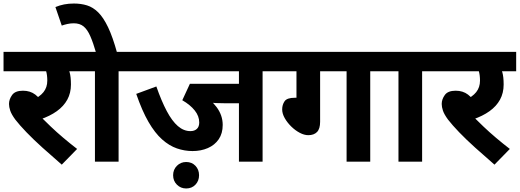

<svg xmlns="http://www.w3.org/2000/svg" viewBox="-20 -916 2945 1088"><path d="M344 -512 356 -551Q367 -532 374.5 -506.5Q382 -481 382 -437Q382 -389 361.5 -351.5Q341 -314 302 -286Q263 -258 207 -239L208 -257Q234 -231 267.5 -199Q301 -167 339.5 -134.5Q378 -102 417 -72L330 17Q272 -33 220.5 -79.5Q169 -126 130 -166.5Q91 -207 67 -238Q45 -268 38 -289Q31 -310 31 -327Q31 -353 48.5 -377.5Q66 -402 110 -402Q151 -402 180 -380Q209 -358 234 -311L162 -348Q205 -367 226.5 -394Q248 -421 248 -459Q248 -491 241 -514Q234 -537 223 -553L258 -512H0V-622H453V-512Z M652 -512V0H518V-512H438V-622H747V-512ZM525 -615Q508 -674 491.5 -711.5Q475 -749 453.5 -766.5Q432 -784 398 -784Q379 -784 361.5 -780Q344 -776 330 -771L294 -876Q318 -886 343.5 -891Q369 -896 399 -896Q439 -896 473 -885.5Q507 -875 536.5 -846Q566 -817 592.5 -761.5Q619 -706 644 -615Z M1468 -512V0H1334V-331H1248Q1220 -331 1201 -332Q1182 -333 1170 -335L1113 -390Q1172 -356 1207 -309.5Q1242 -263 1242 -208Q1242 -160 1219.5 -127Q1197 -94 1158 -77Q1119 -60 1071 -60Q1026 -60 982.5 -75Q939 -90 898.5 -126Q858 -162 821.5 -225Q785 -288 752 -384L866 -426Q895 -343 925 -286.5Q955 -230 988 -201.5Q1021 -173 1059 -173Q1082 -173 1095.5 -185.5Q1109 -198 1109 -222Q1109 -258 1083.5 -290Q1058 -322 1013 -348L1056 -441H1334V-512H732V-622H1563V-512ZM961 77Q961 45 982.5 23.5Q1004 2 1035 2Q1067 2 1087.5 23.5Q1108 45 1108 77Q1108 109 1087.5 130.5Q1067 152 1035 152Q1004 152 982.5 130.5Q961 109 961 77Z M1794 -512V-226Q1794 -186 1776.5 -168Q1759 -150 1727 -150Q1704 -150 1678.5 -163.5Q1653 -177 1630.5 -199Q1608 -221 1593.5 -246.5Q1579 -272 1579 -296Q1579 -322 1592.5 -342Q1606 -362 1650 -362H1660V-512H1548V-622H2172V-512H2078V0H1944V-512Z M2372 -512V0H2238V-512H2158V-622H2467V-512Z M2796 -512 2808 -551Q2819 -532 2826.5 -506.5Q2834 -481 2834 -437Q2834 -389 2813.5 -351.5Q2793 -314 2754 -286Q2715 -258 2659 -239L2660 -257Q2686 -231 2719.5 -199Q2753 -167 2791.5 -134.5Q2830 -102 2869 -72L2782 17Q2724 -33 2672.5 -79.5Q2621 -126 2582 -166.5Q2543 -207 2519 -238Q2497 -268 2490 -289Q2483 -310 2483 -327Q2483 -353 2500.5 -377.5Q2518 -402 2562 -402Q2603 -402 2632 -380Q2661 -358 2686 -311L2614 -348Q2657 -367 2678.5 -394Q2700 -421 2700 -459Q2700 -491 2693 -514Q2686 -537 2675 -553L2710 -512H2452V-622H2905V-512Z"/></svg>

Font: Noto Sans Devanagari
Style: Bold
Weight: 700
Version: Version 2.003